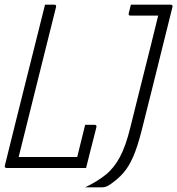

<svg xmlns="http://www.w3.org/2000/svg" viewBox="-54 -720 759 823"><path d="M-25 0Q-36 0 -33 -11Q-12 -96 10 -184.5Q32 -273 52.5 -354.5Q73 -436 89 -500Q105 -564 114 -600Q120 -625 126.5 -650Q133 -675 139 -700H178Q189 -700 186 -689Q146 -529 106 -368.5Q66 -208 26 -47H277Q285 -79 294.5 -118Q304 -157 311 -185H351Q362 -185 359 -174Q353 -150 345 -118.5Q337 -87 329 -56Q321 -25 315 0ZM311 83Q363 58 399 29Q435 0 460 -47Q485 -94 504 -171Q515 -215 529.5 -273.5Q544 -332 560.5 -397.5Q577 -463 593.5 -529Q610 -595 624 -653H506Q495 -653 498 -664L507 -700H677Q688 -700 685 -689Q665 -609 645 -528.5Q625 -448 603 -359Q581 -270 554 -164Q536 -92 517 -48.5Q498 -5 474.5 21.5Q451 48 419 70Q407 78 399.5 80.5Q392 83 382 83Z"/></svg>

Font: Recursive Mn Lnr St Lt
Style: Italic
Weight: 300
Italic angle: -15°
Monospace: yes
Version: Version 1.079;hotconv 1.0.112;makeotfexe 2.5.65598; ttfautoh